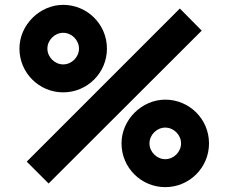

<svg xmlns="http://www.w3.org/2000/svg" viewBox="-20 -755 940 790"><path d="M660 15C759 15 840 -65 840 -165C840 -265 759 -345 660 -345C564 -345 480 -263 480 -165C480 -65 561 15 660 15ZM60 -555C60 -455 141 -375 240 -375C339 -375 420 -455 420 -555C420 -655 339 -735 240 -735C144 -735 60 -653 60 -555ZM90 -90 180 0 810 -629 720 -720ZM175 -555C175 -590 205 -620 240 -620C275 -620 305 -590 305 -555C305 -520 275 -490 240 -490C205 -490 175 -520 175 -555ZM595 -165C595 -200 625 -230 660 -230C695 -230 725 -200 725 -165C725 -130 695 -100 660 -100C625 -100 595 -130 595 -165Z"/></svg>

Font: Eudonet ExtraBold
Style: Regular
Weight: 800
Designer: Mikhail Sharanda
Foundry: Mikhail Sharanda
Version: Version 4.503;Glyphs 3.1.2 (3151)